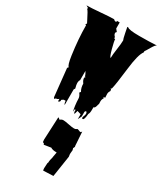

<svg xmlns="http://www.w3.org/2000/svg" viewBox="-320 -844 1304 1555"><g transform="rotate(30 332.0 -66.5)"><path d="M496.1 345.7 493.2 376.5V386.7Q496.1 405.8 496.1 406.7L465.8 604L372.1 607.9Q369.1 596.7 369.1 586.7Q369.1 576.7 370.6 559.3Q372.1 542 372.1 533.7L375 536.1Q375 508.8 385.7 473.6L384.8 474.6L393.6 426.3Q351.6 426.3 336.9 414.1L270.5 424.3Q270.5 415 266.6 413.1L263.7 415L254.9 406.7Q252.9 392.1 252.9 386.7Q252.9 386.7 262.7 173.3Q271 173.3 279.3 184.6Q282.2 184.6 289.8 178.5Q297.4 172.4 311.5 172.4Q325.7 172.4 362.8 179.9Q399.9 187.5 415.8 187.5Q431.6 187.5 436.5 182.4Q441.4 177.2 448.2 177.2L471.7 186H480.5L488.3 175.8L496.1 291.5V297.9Q496.1 298.8 499 314.9H496.1V323.7L490.2 326.2ZM301.3 -164.6Q283.2 -188 283.2 -209.5L292 -220.7H283.2Q283.2 -231.4 274.9 -245.4Q266.6 -259.3 265.1 -262.7V-176.3Q256.3 -163.6 256.3 -146.2Q256.3 -128.9 265.1 -97.2L257.3 -85V61Q247.6 49.8 247.6 27.3H230.5Q229 27.3 220.9 32.7Q212.9 38.1 212.4 38.6V50.3L204.1 61H195.8V38.6Q185.5 50.3 168.9 50.3L160.2 61L151.4 50.3L124 -209.5L133.3 -220.7Q117.7 -228.5 105.5 -312Q84.5 -460.4 84.5 -584.5L75.7 -590.3L84.5 -601.1Q81.5 -606 68.8 -631.8Q37.1 -696.3 26.9 -703.6V-714.8L6.8 -726.6Q50.3 -726.6 134.3 -733.9Q218.3 -741.2 257.3 -741.2Q265.6 -730 283.2 -730V-741.2H309.1V-684.6L327.6 -662.1L318.8 -651.4Q318.8 -635.3 329.6 -624.5Q335.9 -618.2 335.2 -616.7Q334.5 -615.2 334.5 -612.5Q334.5 -609.9 336.9 -607.2Q339.4 -604.5 341.8 -604.5L344.7 -606Q344.7 -586.4 362.3 -521Q379.9 -455.6 389.6 -455.6V-456.1Q389.6 -486.3 397.9 -542.5Q406.2 -598.6 406.2 -628.9Q400.9 -637.2 390.6 -688.7Q380.4 -740.2 380.4 -741.2H389.6Q402.8 -725.6 500.5 -725.6Q598.1 -725.6 664.1 -730Q651.4 -727.5 627.7 -686.5Q604 -645.5 598.6 -639.6V-627.9Q568.4 -590.3 551.8 -448.2Q532.7 -286.1 521 -244.1H512.2L521 -232.9V-220.7Q510.3 -206.5 510.3 -189Q510.3 -171.4 512.2 -153.8H497.6L503.9 -142.6Q493.2 -128.9 493.2 -109.1Q493.2 -89.4 494.1 -85Q490.7 -80.1 488.3 -67.9Q481.9 -40 468.3 -40V-16.1Q468.3 15.6 459.5 27.3Q454.6 85.4 442.4 85.4L432.6 84.5V71.8Q432.6 70.3 437.7 58.6Q442.9 46.9 442.9 38.1Q442.9 29.3 442.4 27.3L432.6 16.1L423.8 27.3V71.8L406.7 106.9V61L371.6 50.3L362.3 84.5L354 71.8V50.3H344.7V71.8Q337.9 62.5 333.3 23.2Q328.6 -16.1 328.6 -38.6Q328.6 -61 309.1 -85L318.8 -97.2Q301.3 -126 301.3 -164.6Z"/></g></svg>

Font: Butcherman
Style: Regular
Weight: 400
Version: Version 001.004